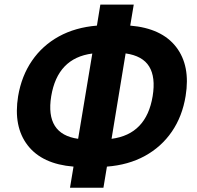

<svg xmlns="http://www.w3.org/2000/svg" viewBox="-20 -791 875 853"><path d="M291 43 306.6 -50.8Q167.5 -62 103 -145.3Q38.6 -228.5 60.5 -363.8Q75.7 -453.6 122.1 -521.2Q168.5 -588.9 241.7 -629.2Q314.9 -669.4 410.6 -677.2L425.8 -770.5H574.2L558.6 -677.2Q698.2 -665.5 762.5 -582.3Q826.7 -499 804.7 -364.7Q790 -273.9 743.4 -206.1Q696.8 -138.2 623.5 -98.1Q550.3 -58.1 455.1 -50.8L439.5 43ZM538.1 -553.7 475.6 -174.3Q630.4 -194.3 658.2 -363.8Q671.9 -447.8 642.8 -495.4Q613.8 -543 538.1 -553.7ZM327.1 -174.3 390.1 -553.2Q235.4 -533.2 207.5 -363.3Q180.2 -194.8 327.1 -174.3Z"/></svg>

Font: Inter
Style: Bold Italic
Weight: 700
Italic angle: -9.39999°
Designer: Rasmus Andersson
Foundry: rsms
Version: Version 4.001;git-9221beed3